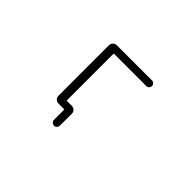

<svg xmlns="http://www.w3.org/2000/svg" viewBox="-109 -833 1218 1218"><g transform="rotate(45 500.0 -223.5)"><path d="M388.7 -76.2Q388.7 -71.3 392.6 -71.3H435.5Q450.2 -71.3 460.4 -61Q470.7 -50.8 470.7 -37.1V71.3Q470.7 82 462.9 89.8Q455.1 97.7 444.3 97.7Q433.6 97.7 425.8 89.8Q418 82 418 71.3V-17.6Q418 -21.5 414.1 -21.5H383.8H365.2Q350.6 -21.5 340.3 -31.7Q330.1 -42 330.1 -56.6V-509.8Q330.1 -524.4 340.3 -534.7Q350.6 -544.9 365.2 -544.9H680.7Q691.4 -544.9 698.7 -537.6Q706.1 -530.3 706.1 -519.5Q706.1 -508.8 698.7 -501.5Q691.4 -494.1 680.7 -494.1H392.6Q388.7 -494.1 388.7 -490.2Z"/></g></svg>

Font: Gen Jyuu Gothic L Monospace Light
Style: Regular
Weight: 300
Designer: [Source Han Sans]
Ryoko NISHIZUKA  (kana & ideographs); Paul D. Hunt (Latin, Greek & Cyrillic); Wenlong ZHANG  (bopomofo
Version: Version 1.002.20150607